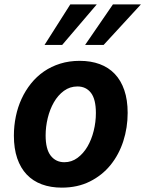

<svg xmlns="http://www.w3.org/2000/svg" viewBox="-20 -837 659 871"><path d="M298.8 -816.9H418.9L262.2 -633.3H182.1ZM492.2 -816.9H619.1L450.2 -633.3H366.2ZM260.3 14.2Q210 14.2 169.7 -0.7Q129.4 -15.6 101.3 -45.2Q73.2 -74.7 58.1 -118.9Q43 -163.1 43 -221.7Q43 -266.1 51.8 -308.6Q60.5 -351.1 77.9 -388.7Q95.2 -426.3 120.6 -458Q146 -489.7 179.2 -512.7Q212.4 -535.6 253.2 -548.3Q293.9 -561 341.8 -561Q392.1 -561 432.4 -546.1Q472.7 -531.2 500.7 -501.7Q528.8 -472.2 543.9 -428Q559.1 -383.8 559.1 -324.7Q559.1 -257.8 539.3 -196.5Q519.5 -135.3 481.4 -88.4Q443.4 -41.5 387.7 -13.7Q332 14.2 260.3 14.2ZM272 -101.1Q304.7 -101.1 331.3 -120.6Q357.9 -140.1 376.5 -171.6Q395 -203.1 405 -243.2Q415 -283.2 415 -324.2Q415 -386.7 392.6 -415.8Q370.1 -444.8 331.5 -444.8Q296.9 -444.8 269.8 -424.8Q242.7 -404.8 224.4 -372.8Q206.1 -340.8 196.5 -301.3Q187 -261.7 187 -222.7Q187 -160.2 210.2 -130.6Q233.4 -101.1 272 -101.1Z"/></svg>

Font: Hack
Style: Bold Italic
Weight: 700
Italic angle: -11°
Monospace: yes
Designer: Christopher Simpkins
Foundry: Christopher Simpkins
Version: Version 2.017; ttfautohint (v1.4.1) -l 4 -r 80 -G 350 -x 0 -